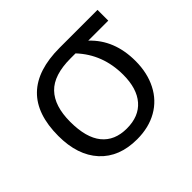

<svg xmlns="http://www.w3.org/2000/svg" viewBox="-131 -700 875 875"><g transform="rotate(-45 306.5 -262.5)"><path d="M462.9 -243.2Q462.9 -375 377.9 -465.8H346.2Q237.8 -465.8 189 -415Q140.1 -364.3 140.1 -262.2Q140.1 -160.2 181.6 -109.1Q223.1 -58.1 301.3 -58.1Q379.4 -58.1 421.1 -106.2Q462.9 -154.3 462.9 -243.2ZM546.9 -248Q546.9 -171.4 516.8 -112.5Q486.8 -53.7 430.9 -22Q375 9.8 299.8 9.8Q185.1 9.8 120.6 -60.5Q56.2 -130.9 56.2 -254.9Q56.2 -535.2 345.2 -535.2H588.9V-465.8H460Q546.9 -384.3 546.9 -248Z"/></g></svg>

Font: OpenSans
Style: Regular
Weight: 400
Foundry: Ascender Corporation
Version: Version 1.10